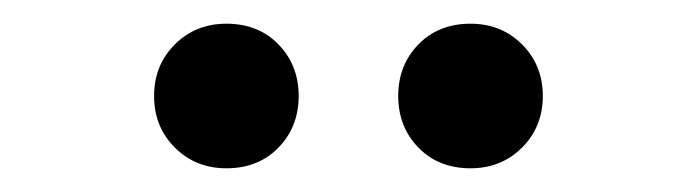

<svg xmlns="http://www.w3.org/2000/svg" viewBox="-20 -720 589 162"><path d="M171 -578Q145 -578 127.5 -595.5Q110 -613 110 -639Q110 -665 127.5 -682.5Q145 -700 171 -700Q198 -700 215 -682.5Q232 -665 232 -639Q232 -613 215 -595.5Q198 -578 171 -578ZM377 -578Q350 -578 333 -595.5Q316 -613 316 -639Q316 -665 333 -682.5Q350 -700 377 -700Q403 -700 420.5 -682.5Q438 -665 438 -639Q438 -613 420.5 -595.5Q403 -578 377 -578Z"/></svg>

Font: Giro Sans Semibold
Style: Regular
Weight: 600
Designer: Paul D. Hunt
Foundry: Adobe Systems Incorporated
Version: Version 1.000;PS 1.0;hotconv 1.0.88;makeotf.lib2.5.647800